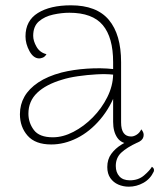

<svg xmlns="http://www.w3.org/2000/svg" viewBox="-20 -532 600 723"><path d="M473 10Q438 10 422 -13Q406 -36 406 -73V-206L420 -194Q397 -129 357.5 -82.5Q318 -36 270 -12Q222 12 173 12Q113 12 84 -21Q55 -54 55 -102Q55 -138 72 -168Q89 -198 124 -221.5Q159 -245 212 -259Q256 -270 308 -273.5Q360 -277 406 -272V-298Q406 -391 367 -437.5Q328 -484 241 -484Q212 -484 180 -477Q148 -470 126.5 -451.5Q105 -433 105 -397Q105 -378 117.5 -356Q130 -334 155 -328Q149 -318 141 -315Q133 -312 128 -312Q106 -312 91 -339.5Q76 -367 76 -395Q76 -454 122.5 -483Q169 -512 247 -512Q344 -512 390 -457Q436 -402 436 -298V-71Q436 -18 474 -18Q484 -18 495 -25Q506 -32 512 -45Q517 -39 519 -34Q521 -29 521 -24Q521 -8 505.5 1Q490 10 473 10ZM179 -15Q217 -15 256.5 -35.5Q296 -56 329.5 -90Q363 -124 384 -166Q405 -208 406 -251Q379 -254 343.5 -252Q308 -250 273.5 -245Q239 -240 214 -232Q153 -214 120 -182.5Q87 -151 87 -104Q87 -70 107.5 -42.5Q128 -15 179 -15ZM465 171Q444 171 425.5 163Q407 155 395.5 138.5Q384 122 384 97Q384 68 399 47.5Q414 27 437.5 12.5Q461 -2 486 -10L497 5Q458 23 437 42.5Q416 62 416 93Q416 117 429.5 132Q443 147 469 147Q501 147 522.5 128.5Q544 110 552 96Q557 99 559 103.5Q561 108 559 114Q546 142 520 156.5Q494 171 465 171Z"/></svg>

Font: Arima Thin
Style: Regular
Weight: 100
Designer: Joana Correia and Natanael Gama
Foundry: NDISCOVER
Version: Version 1.101;gftools[0.9.23]